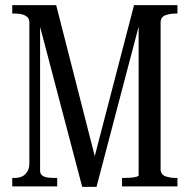

<svg xmlns="http://www.w3.org/2000/svg" viewBox="-20 -730 743 752"><path d="M28 0V-33H37Q53 -33 65.5 -38.5Q78 -44 86.5 -57Q95 -70 95 -90V-642Q95 -656 86.5 -663.5Q78 -671 65.5 -674Q53 -677 37 -677H28V-710H200L363 -72H339L505 -710H675V-677H670Q645 -677 627 -670Q609 -663 609 -641V-68Q609 -47 627 -40Q645 -33 670 -33H675V0H458V-33H465Q478 -33 491.5 -34Q505 -35 514 -37.5Q523 -40 523 -43V-704L543 -702L358 2H302L117 -701L137 -702V-61Q137 -50 144.5 -43.5Q152 -37 165.5 -35Q179 -33 194 -33H204V0Z"/></svg>

Font: Roboto Serif 120pt ExtraCondensed
Style: Regular
Weight: 400
Width: 2
Designer: Greg Gazdowicz
Foundry: Commercial Type
Version: Version 1.008